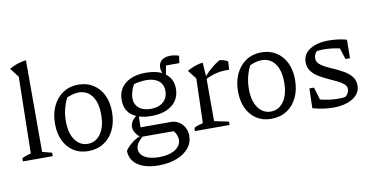

<svg xmlns="http://www.w3.org/2000/svg" viewBox="-85 -983 2791 1431"><g transform="rotate(-10 1310.5 -267.0)"><path d="M20 0V-24Q33 -31 49.5 -37Q66 -43 88 -48L99 -627L46 -696Q75 -713 106.5 -724Q138 -735 173 -739V-45L246 -26V0Z M514 9Q450 9 403 -21.5Q356 -52 330 -106.5Q304 -161 304 -234Q304 -311 332 -369Q360 -427 409.5 -459.5Q459 -492 525 -492Q589 -492 637 -461.5Q685 -431 711.5 -376.5Q738 -322 738 -249Q738 -171 710 -113Q682 -55 631.5 -23Q581 9 514 9ZM520 -45Q580 -45 617.5 -97.5Q655 -150 655 -244Q655 -334 618 -384Q581 -434 517 -434Q478 -434 428 -412Q387 -331 387 -239Q387 -148 424 -96.5Q461 -45 520 -45Z M1022 -167Q969 -167 929 -180L927 -98H1158Q1190 -98 1216.5 -81.5Q1243 -65 1258.5 -37Q1274 -9 1274 27Q1274 80 1240.5 120Q1207 160 1148 182.5Q1089 205 1012 205Q913 205 855.5 166Q798 127 797 57Q839 -3 909 -33Q887 -50 876 -71Q865 -92 865 -111Q865 -133 877 -152.5Q889 -172 910 -187Q824 -225 824 -322Q824 -401 880.5 -446.5Q937 -492 1037 -492Q1108 -492 1157 -468Q1148 -491 1148 -508Q1148 -545 1172 -565Q1196 -585 1239 -585Q1253 -585 1268.5 -582.5Q1284 -580 1303 -574L1295 -519H1194L1182 -452Q1237 -411 1237 -337Q1237 -258 1179.5 -212.5Q1122 -167 1022 -167ZM1026 -220Q1087 -220 1122 -250.5Q1157 -281 1157 -333Q1157 -383 1123 -410Q1089 -437 1030 -437Q1008 -437 983 -433.5Q958 -430 935 -423Q920 -395 912.5 -369Q905 -343 905 -323Q905 -276 937.5 -248Q970 -220 1026 -220ZM878 56Q878 97 917.5 121Q957 145 1026 145Q1101 145 1147 116.5Q1193 88 1193 41Q1193 25 1186 6.5Q1179 -12 1165 -27H929Q900 -1 889 19Q878 39 878 56Z M1322 0V-24Q1336 -32 1352 -37.5Q1368 -43 1390 -48L1400 -385L1348 -451Q1404 -484 1467 -493L1474 -389Q1501 -420 1530 -444Q1559 -468 1592 -488Q1627 -487 1656 -468L1652 -406Q1559 -411 1475 -368V-48L1584 -26V0Z M1899 9Q1835 9 1788 -21.5Q1741 -52 1715 -106.5Q1689 -161 1689 -234Q1689 -311 1717 -369Q1745 -427 1794.5 -459.5Q1844 -492 1910 -492Q1974 -492 2022 -461.5Q2070 -431 2096.5 -376.5Q2123 -322 2123 -249Q2123 -171 2095 -113Q2067 -55 2016.5 -23Q1966 9 1899 9ZM1905 -45Q1965 -45 2002.5 -97.5Q2040 -150 2040 -244Q2040 -334 2003 -384Q1966 -434 1902 -434Q1863 -434 1813 -412Q1772 -331 1772 -239Q1772 -148 1809 -96.5Q1846 -45 1905 -45Z M2213 -16 2217 -165H2252L2280 -70Q2316 -61 2350.5 -56.5Q2385 -52 2419 -52Q2432 -52 2445 -53Q2458 -54 2471 -56Q2484 -67 2491.5 -81.5Q2499 -96 2499 -111Q2499 -134 2479 -150.5Q2459 -167 2427.5 -182Q2396 -197 2361 -213Q2326 -229 2294.5 -248.5Q2263 -268 2243 -295.5Q2223 -323 2223 -361Q2223 -423 2277.5 -457.5Q2332 -492 2420 -492Q2451 -492 2485.5 -488Q2520 -484 2556 -474L2554 -334H2520L2493 -419Q2430 -433 2374 -433Q2361 -433 2348.5 -432.5Q2336 -432 2321 -430Q2309 -419 2303.5 -405Q2298 -391 2298 -377Q2298 -353 2318 -334.5Q2338 -316 2369.5 -301Q2401 -286 2436 -270.5Q2471 -255 2502.5 -235.5Q2534 -216 2554 -189.5Q2574 -163 2574 -126Q2574 -64 2516.5 -28.5Q2459 7 2367 7Q2333 7 2294 1.5Q2255 -4 2213 -16ZM2448 -40Q2450 -41 2451 -41Z"/></g></svg>

Font: Piazzolla
Style: Regular
Weight: 400
Designer: Juan Pablo del Peral
Foundry: Huerta Tipografica
Version: Version 1.330